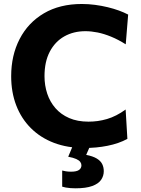

<svg xmlns="http://www.w3.org/2000/svg" viewBox="-20 -748 724 988"><path d="M414 13.5Q327 13.5 257.5 -13Q188 -39.5 138.8 -88.8Q89.5 -138 63.5 -205.8Q37.5 -273.5 37.5 -356Q37.5 -463 81 -547.2Q124.5 -631.5 206 -679.5Q287.5 -727.5 401 -727.5Q435.5 -727.5 469.2 -723Q503 -718.5 534 -711Q565 -703.5 591.8 -693.8Q618.5 -684 639.5 -673L627 -520Q588 -544.5 552 -559.2Q516 -574 482.8 -580.8Q449.5 -587.5 419.5 -587.5Q358.5 -587.5 311 -560.8Q263.5 -534 236.2 -482.2Q209 -430.5 209 -356Q209 -308.5 223 -266.2Q237 -224 265.2 -191.5Q293.5 -159 336 -140.5Q378.5 -122 435.5 -122Q459 -122 482.8 -125.2Q506.5 -128.5 530.5 -135.5Q554.5 -142.5 578.5 -154.8Q602.5 -167 626.5 -184.5L635.5 -33.5Q614 -21.5 588 -12.5Q562 -3.5 533.2 2.2Q504.5 8 474.2 10.8Q444 13.5 414 13.5ZM368.5 221Q355.5 221 342.5 220Q329.5 219 318.5 217Q307.5 215 300 212.5V129.5Q306.5 131.5 318.8 133.5Q331 135.5 345.5 135.5Q373.5 135.5 386.2 126.8Q399 118 399 102.5Q399 93.5 393 85.2Q387 77 372.2 70.2Q357.5 63.5 331 58.5L367 -27H445V0L423.5 49Q457.5 55.5 477.5 67.5Q497.5 79.5 505.8 96Q514 112.5 514 133Q514 157.5 500.2 177.5Q486.5 197.5 454.5 209.2Q422.5 221 368.5 221Z"/></svg>

Font: Commissioner Thin
Style: Bold
Weight: 700
Version: Version 1.001;gftools[0.9.23]